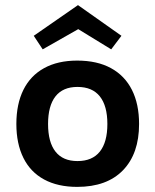

<svg xmlns="http://www.w3.org/2000/svg" viewBox="-20 -711 607 751"><path d="M282 -474Q360 -474 414 -444.5Q468 -415 496 -359.5Q524 -304 524 -226Q524 -110 461 -45Q398 20 282 20Q206 20 152.5 -9Q99 -38 71.5 -93.5Q44 -149 44 -226Q44 -304 71.5 -359.5Q99 -415 152.5 -444.5Q206 -474 282 -474ZM283 -371Q226 -371 197 -334Q168 -297 168 -226Q168 -155 197 -118Q226 -81 283 -81Q341 -81 370.5 -118Q400 -155 400 -226Q400 -297 370.5 -334Q341 -371 283 -371ZM285 -691 455 -571 415 -518 286 -597 147 -518 112 -571Z"/></svg>

Font: Podkova ExtraBold
Style: Regular
Weight: 800
Designer: Ilya Yudin
Foundry: Cyreal (www.cyreal.org)
Version: Version 2.103